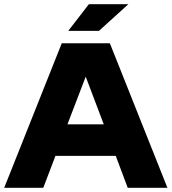

<svg xmlns="http://www.w3.org/2000/svg" viewBox="-23 -894 817 914"><path d="M385 -529 298 -302H471ZM183 0H-3L271 -688H500L774 0H585L528 -152H241ZM400 -874H588L448 -747H302Z"/></svg>

Font: Roundo
Style: Bold
Weight: 700
Designer: Namrata Goyal (Gurmukhi), Shiva Nallaperumal (Latin)
Foundry: Indian Type Foundry
Version: Version 1.000;PS 1.0;hotconv 1.0.88;makeotf.lib2.5.647800